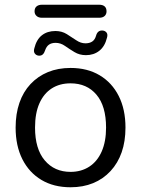

<svg xmlns="http://www.w3.org/2000/svg" viewBox="-20 -782 596 811"><path d="M278 9Q207 9 155 -22Q103 -53 74.5 -109.5Q46 -166 46 -243Q46 -301 62 -347.5Q78 -394 109 -427Q140 -460 182.5 -477.5Q225 -495 278 -495Q349 -495 401 -464Q453 -433 481.5 -376.5Q510 -320 510 -243Q510 -185 494 -139Q478 -93 447 -59.5Q416 -26 373.5 -8.5Q331 9 278 9ZM278 -56Q323 -56 357 -78Q391 -100 409.5 -142Q428 -184 428 -243Q428 -334 387.5 -382Q347 -430 278 -430Q232 -430 198.5 -408.5Q165 -387 146.5 -345.5Q128 -304 128 -243Q128 -153 169 -104.5Q210 -56 278 -56ZM157 -707Q143 -707 134.5 -714.5Q126 -722 126 -734Q126 -748 134.5 -755Q143 -762 157 -762H399Q414 -762 422 -755Q430 -748 430 -734Q430 -722 422 -714.5Q414 -707 399 -707ZM143 -547Q133 -548 127 -556Q121 -564 125 -578Q134 -615 157 -633Q180 -651 214 -651Q241 -651 262 -638Q283 -625 302 -612Q321 -599 341 -599Q358 -599 369.5 -606.5Q381 -614 386 -632Q389 -643 396 -648.5Q403 -654 414 -653Q424 -652 430 -644.5Q436 -637 432 -623Q423 -586 399.5 -567.5Q376 -549 343 -549Q316 -549 294.5 -562Q273 -575 254.5 -588Q236 -601 215 -601Q198 -601 187 -593.5Q176 -586 170 -568Q167 -558 160.5 -552Q154 -546 143 -547Z"/></svg>

Font: Nunito
Style: Regular
Weight: 400
Designer: Vernon Adams
Foundry: Vernon Adams
Version: Version 3.602